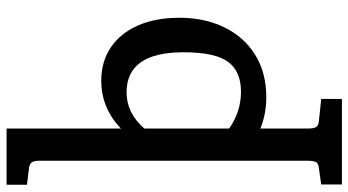

<svg xmlns="http://www.w3.org/2000/svg" viewBox="-258 -562 1060 584"><g transform="rotate(-90 272.0 -270.0)"><path d="M510 -254Q510 -178 481 -118Q452 -58 397.5 -24Q343 10 268 10Q218 10 173 -8V137Q173 155 178 162Q183 169 196 170L263 177V240H3V177L52 170Q66 169 70.5 162Q75 155 75 137V-682Q75 -697 69.5 -704Q64 -711 51 -712L2 -718V-780H173V-432Q235 -492 319 -492Q376 -492 419 -463.5Q462 -435 486 -381.5Q510 -328 510 -254ZM405 -242Q405 -415 283 -415Q220 -415 173 -361V-103Q224 -67 285 -67Q347 -67 376 -106.5Q405 -146 405 -242Z"/></g></svg>

Font: Enriqueta Medium
Style: Regular
Weight: 500
Designer: Viviana Monsalve, Gustavo Ibarra
Foundry: 72Puntos
Version: Version 2.000